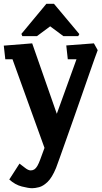

<svg xmlns="http://www.w3.org/2000/svg" viewBox="-20 -720 538 1014"><path d="M150 274Q131 274 95.5 265Q60 256 29 228L83 144Q93 151 111 165.5Q129 180 142 180Q153 180 161.5 174.5Q170 169 177.5 156Q185 143 193 121L215 61L46 -407H8L0 -479L150 -491L280 -119L384 -407H338L330 -480L476 -491L496 -455Q492 -446 480 -411.5Q468 -377 450 -326Q432 -275 411.5 -215.5Q391 -156 369.5 -95.5Q348 -35 329 19Q310 73 296 112Q282 151 276 167Q255 218 231.5 240.5Q208 263 186.5 268.5Q165 274 150 274ZM98 -529 93 -541 225 -700H265L399 -540L393 -529H315L245 -581L175 -529Z"/></svg>

Font: Kreon
Style: Bold
Weight: 700
Designer: Julia Petretta
Foundry: Julia Petretta and Eli Heuer
Version: Version 2.002